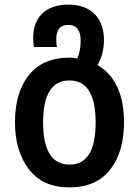

<svg xmlns="http://www.w3.org/2000/svg" viewBox="-20 -573 602 833"><path d="M280 240Q398 240 458 163Q518 86 518 -42Q518 -223 403 -291Q431 -339 431 -400Q431 -471 390.5 -512Q350 -553 276 -553Q205 -553 164.5 -515.5Q124 -478 124 -408Q124 -387 127 -369H227Q224 -386 224 -402Q224 -465 276 -465Q330 -465 330 -397Q330 -350 315 -319Q300 -323 283 -323Q166 -323 105.5 -247.5Q45 -172 45 -42Q45 82 105 161Q165 240 280 240ZM282 141Q167 141 167 -42Q167 -224 281 -224Q395 -224 395 -42Q395 141 282 141Z"/></svg>

Font: Noto Sans Georgian SemiCondensed Semi
Style: Regular
Weight: 600
Width: 4
Designer: Monotype Design Team
Foundry: Monotype Imaging Inc.
Version: Version 1.901